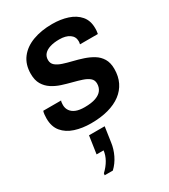

<svg xmlns="http://www.w3.org/2000/svg" viewBox="-248 -812 1132 1284"><g transform="rotate(-30 318.5 -170.0)"><path d="M265 10Q198 10 142.5 -8Q87 -26 54.5 -65Q22 -104 22 -167Q22 -181 23.5 -196.5Q25 -212 29 -223H167Q164 -219 163 -207.5Q162 -196 162 -190Q162 -165 175.5 -145.5Q189 -126 215 -115.5Q241 -105 282 -105Q335 -105 368 -117Q401 -129 416.5 -150.5Q432 -172 432 -201Q432 -228 413 -244Q394 -260 362.5 -270.5Q331 -281 293.5 -290.5Q256 -300 218.5 -312Q181 -324 149.5 -344.5Q118 -365 99 -397Q80 -429 80 -478Q80 -550 117 -598.5Q154 -647 219.5 -671.5Q285 -696 370 -696Q435 -696 488.5 -678.5Q542 -661 574 -624Q606 -587 606 -528Q606 -520 605.5 -510Q605 -500 602 -485H464Q466 -494 466.5 -499Q467 -504 467 -508Q467 -543 438 -563Q409 -583 360 -583Q318 -583 288 -573.5Q258 -564 242 -546Q226 -528 226 -501Q226 -474 245 -458Q264 -442 296 -431.5Q328 -421 365.5 -412Q403 -403 441 -390.5Q479 -378 511 -358.5Q543 -339 562 -307.5Q581 -276 581 -228Q581 -171 559.5 -127Q538 -83 497.5 -52.5Q457 -22 398.5 -6Q340 10 265 10ZM169 356 171 342Q204 311 223 277Q242 243 246 208H192L212 72H333L316 188Q310 234 288.5 278.5Q267 323 232 356Z"/></g></svg>

Font: Chivo SemiBold
Style: Italic
Weight: 600
Italic angle: -8.05°
Designer: Hector Gatti
Foundry: Omnibus-Type
Version: Version 2.002